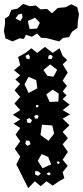

<svg xmlns="http://www.w3.org/2000/svg" viewBox="-29 -952 426 987"><path d="M75 -67 55 -107 75 -147 47 -187 75 -226 51 -260 75 -294 41 -316 75 -338 37 -362 75 -386 45 -420 75 -454 46 -488 75 -521 50 -543 75 -565 43 -591 75 -617 64 -659 102 -680 132 -704 162 -680 202 -711 242 -680 277 -704 293 -665 316 -643 293 -621 319 -579 293 -537 315 -510 293 -482 313 -462 293 -442 329 -414 293 -386 331 -364 293 -342 328 -308 293 -274 320 -242 293 -210 320 -171 293 -131 319 -99 293 -67 302 -36 274 -20 242 2 210 -20 180 5 150 -20 116 15ZM125 -661 117 -673 102 -665 107 -651 122 -647ZM242 -662 233 -670 221 -667 218 -650 236 -648ZM265 -593 229 -621 194 -592 215 -562 246 -558ZM157 -540 118 -557 97 -519 118 -474 163 -498ZM273 -471 242 -491 209 -467 226 -428 271 -430ZM167 -413 158 -412 155 -406 160 -399 169 -403ZM170 -357 157 -362 147 -355 151 -342 165 -343ZM136 -334 123 -345 108 -339 111 -322 127 -319ZM240 -307 187 -311 179 -258 220 -228 249 -265ZM122 -228 105 -230 101 -214 112 -202 128 -211ZM219 -145 185 -160 165 -125 190 -87 234 -107ZM271 -123 263 -120 266 -112 274 -108 278 -117ZM168 -71 152 -73 151 -55 167 -48 181 -60ZM231 -63 221 -66 210 -59 220 -51 228 -53ZM211 -756 182 -758 162 -780 135 -763 104 -773 94 -752 71 -755 35 -739 -1 -755 -9 -793 -3 -831 -4 -856 17 -870 29 -901 62 -908 90 -932 124 -920 155 -924 179 -904 213 -906 238 -884 268 -911 308 -915 338 -930 368 -915 377 -879 371 -841 369 -808 341 -789 326 -761 295 -757 275 -739ZM84 -882 65 -877 51 -857 76 -844 87 -863ZM176 -835 151 -861 114 -844 123 -803 161 -805Z"/></svg>

Font: Rubik Gemstones
Style: Regular
Weight: 400
Designer: Hubert and Fischer, NaN
Foundry: Hubert and Fischer, NaN
Version: Version 2.200